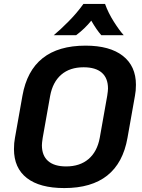

<svg xmlns="http://www.w3.org/2000/svg" viewBox="-20 -944 722 976"><path d="M51 -186Q51 -218 56 -243L94 -457Q139 -712 415 -712Q538 -712 604.5 -660Q671 -608 671 -513Q671 -482 666 -457L628 -243Q583 12 307 12Q182 12 116.5 -39Q51 -90 51 -186ZM487 -243 525 -457Q529 -483 529 -494Q529 -547 497.5 -574.5Q466 -602 405 -602Q335 -602 291.5 -564.5Q248 -527 235 -457L197 -243Q193 -217 193 -206Q193 -153 224.5 -125.5Q256 -98 316 -98Q386 -98 430 -135.5Q474 -173 487 -243ZM404 -924H514Q530 -879 558.5 -834Q587 -789 609 -765H495Q471 -792 444 -839Q411 -798 367 -765H253Q285 -791 328.5 -835Q372 -879 404 -924Z"/></svg>

Font: KoHo
Style: Bold Italic
Weight: 700
Italic angle: -10°
Version: Version 1.000; ttfautohint (v1.6)